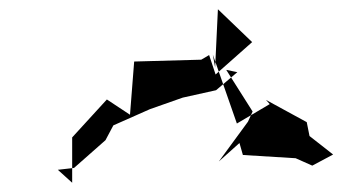

<svg xmlns="http://www.w3.org/2000/svg" viewBox="-20 -912 740 415"><path d="M497 -605 505 -577 619 -570 655 -554 700 -578 649 -618 643 -648 555 -696 563 -687 492 -645 440 -794 445 -766 451 -892 525 -821 446 -751 432 -793 415 -783 270 -779 261 -664 211 -697 136 -615V-517L105 -545L140 -549L208 -609L225 -641L304 -676L375 -701L447 -717L493 -756L469 -761L526 -671L516 -649L453 -563L519 -622Z"/></svg>

Font: Hussar Lance
Style: ExBdObl
Weight: 700
Foundry: Cannot Into Space Fonts, PlusOne Fonts
Version: Version 2.270